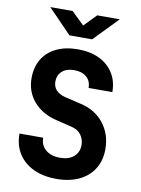

<svg xmlns="http://www.w3.org/2000/svg" viewBox="-102 -1018 804 1096"><g transform="rotate(10 300.0 -470.0)"><path d="M302.3 10Q226.4 10 169.6 -16.7Q112.9 -43.4 81.8 -92.6Q50.8 -141.8 50.8 -208.5H188.3Q188.3 -164.5 219.3 -138.5Q250.2 -112.5 302.3 -112.5Q353.3 -112.5 382.2 -137.9Q411.1 -163.2 411.1 -205.1Q411.1 -238.1 392.3 -263.8Q373.5 -289.5 337.1 -298.1L244.8 -320.6Q161.4 -340.6 112.5 -397.2Q63.7 -453.8 63.7 -532.3Q63.7 -596.2 91.8 -642.8Q119.9 -689.3 172.4 -714.7Q225 -740 296.2 -740Q368.3 -740 420.9 -714.7Q473.5 -689.3 502.7 -642.8Q531.8 -596.4 531.8 -533.4H394.2Q394.2 -573.2 367.9 -596.2Q341.5 -619.2 296.2 -619.2Q251.6 -619.2 226.3 -596.6Q200.9 -574.1 200.9 -536.8Q200.9 -506.2 219.5 -486.6Q238 -467 271.9 -458.5L367.2 -435.9Q451.2 -416.7 500.2 -354.4Q549.2 -292.1 549.2 -205.1Q549.2 -140.2 519.2 -91.5Q489.1 -42.8 433.5 -16.4Q377.9 10 302.3 10ZM234.4 -810 98.6 -950H228.2L301.7 -878.8L370.7 -950H501.4L365.8 -810Z"/></g></svg>

Font: JetBrains Mono
Style: Regular
Weight: 400
Monospace: yes
Designer: Philipp Nurullin, Konstantin Bulenkov
Foundry: JetBrains
Version: Version 2.305